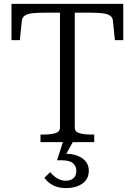

<svg xmlns="http://www.w3.org/2000/svg" viewBox="-20 -730 692 986"><path d="M288 -75V-665H216Q173 -665 146.5 -662Q120 -659 107 -649.5Q94 -640 92 -622L82 -524H39V-710H613V-524H570L560 -622Q559 -640 545.5 -649.5Q532 -659 505 -662Q478 -665 436 -665H364V-75Q364 -53 388 -46Q412 -39 448 -39H464V0H188V-39H204Q240 -39 264 -46Q288 -53 288 -75ZM356 -4 314 71 307 60Q343 58 372.5 68Q402 78 419 97.5Q436 117 436 146Q436 169 427 186Q418 203 401.5 214Q385 225 364.5 230.5Q344 236 321 236Q280 236 252.5 221.5Q225 207 208 183L238 154Q247 165 258.5 175Q270 185 285 191.5Q300 198 318 198Q343 198 357.5 185Q372 172 372 147Q372 123 354.5 108Q337 93 294 93H273L304 -4Z"/></svg>

Font: Roboto Serif 36pt Light
Style: Regular
Weight: 300
Designer: Greg Gazdowicz
Foundry: Commercial Type
Version: Version 1.008